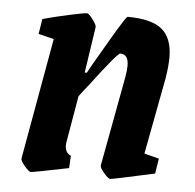

<svg xmlns="http://www.w3.org/2000/svg" viewBox="-41 -506 566 557"><g transform="rotate(5 241.5 -227.5)"><path d="M392 -73 435 -62 428 -18Q306 9 299 9Q294 9 281 -6Q268 -21 269 -28L318 -292Q321 -309 321 -323Q321 -356 297 -356Q289 -356 215 -258Q205 -246 187 -222L164 -88Q163 -84 163 -77Q163 -55 180 -48L178 -12Q75 9 68 9Q63 9 50 -6Q37 -21 38 -28L101 -381L56 -392L63 -436Q95 -445 138.5 -454.5Q182 -464 191 -464Q196 -464 208 -448Q220 -432 219 -426L199 -292H205L220 -319Q230 -337 267.5 -400.5Q305 -464 309 -464Q379 -464 409.5 -438.5Q440 -413 440 -357Q440 -331 434 -295Z"/></g></svg>

Font: Grenze SemiBold
Style: Italic
Weight: 600
Italic angle: -10°
Designer: Renata Polastri
Foundry: Omnibus-Type
Version: Version 1.002; ttfautohint (v1.8)